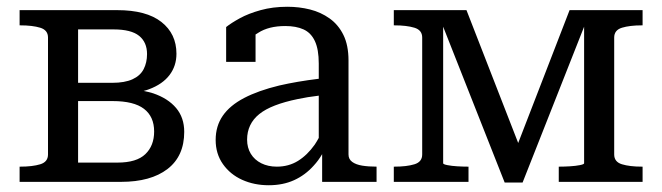

<svg xmlns="http://www.w3.org/2000/svg" viewBox="-20 -538 1959 568"><path d="M38 -508H327Q413 -508 457.5 -473Q502 -438 502 -379Q502 -343 481.5 -316Q461 -289 421 -274Q413 -271 405 -269Q420 -266 433 -262Q477 -247 501 -218.5Q525 -190 525 -148Q525 -76 475.5 -38Q426 0 338 0H38V-45H40Q76 -45 99 -52Q122 -59 122 -81V-427Q122 -449 99 -456Q76 -463 40 -463H38ZM211 -57H328Q384 -57 410 -82Q436 -107 436 -149Q436 -193 406 -216Q376 -239 313 -239H211ZM211 -293H312Q349 -293 372 -303.5Q395 -314 405 -333.5Q415 -353 415 -378Q415 -413 391.5 -432Q368 -451 316 -451H211Z M933 0V-82Q922 -63 908 -48Q883 -20 850 -5Q817 10 775 10Q732 10 696.5 -6Q661 -22 639.5 -52.5Q618 -83 618 -124Q618 -165 639 -195.5Q660 -226 702 -248Q744 -270 806 -285Q858 -297 923 -305V-350Q923 -392 911.5 -416.5Q900 -441 878 -451Q856 -461 824 -461Q775 -461 744 -441Q740 -439 736 -436V-355H649V-458Q664 -470 689.5 -484Q715 -498 751 -508Q787 -518 830 -518Q865 -518 897 -510Q929 -502 955 -483.5Q981 -465 996 -434.5Q1011 -404 1011 -359V-81Q1011 -67 1022 -59Q1033 -51 1051.5 -48Q1070 -45 1094 -45V0ZM923 -255Q889 -251 861 -245Q822 -237 793.5 -226Q765 -215 747 -200.5Q729 -186 720 -167Q711 -148 711 -125Q711 -101 722 -83Q733 -65 753 -55Q773 -45 799 -45Q834 -45 861.5 -62Q889 -79 911 -110Q917 -119 923 -130Z M1360 -508 1513 -115 1665 -508H1881V-463H1879Q1843 -463 1820 -456Q1797 -449 1797 -427V-81Q1797 -59 1820 -52Q1843 -45 1879 -45H1881V0H1633V-45H1635Q1649 -45 1666 -46Q1683 -47 1695.5 -49.5Q1708 -52 1708 -55V-459L1526 2H1473L1291 -459V-55Q1291 -52 1303.5 -49.5Q1316 -47 1333 -46Q1350 -45 1364 -45H1366V0H1145V-45H1147Q1183 -45 1206 -52Q1229 -59 1229 -81V-427Q1229 -449 1206 -456Q1183 -463 1147 -463H1145V-508Z"/></svg>

Font: Roboto Serif 20pt
Style: Regular
Weight: 400
Designer: Greg Gazdowicz
Foundry: Commercial Type
Version: Version 1.008